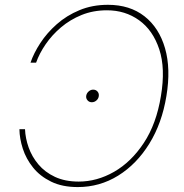

<svg xmlns="http://www.w3.org/2000/svg" viewBox="-20 -757 755 787"><path d="M298.8 9.8Q234.9 9.8 189.5 -12.5Q144 -34.7 115.5 -70.3Q86.9 -106 73.5 -147.5Q60.1 -189 59.6 -227.5H82.5Q84 -190.4 97.4 -152.6Q110.8 -114.7 137.5 -83Q164.1 -51.3 205.3 -32Q246.6 -12.7 302.7 -12.7Q377.4 -12.7 447.5 -52.7Q517.6 -92.8 569.3 -170.9Q621.1 -249 639.6 -363.3Q658.7 -476.6 632.8 -554.9Q606.9 -633.3 550 -674.1Q493.2 -714.8 418.5 -714.8Q361.8 -714.8 314.5 -695.6Q267.1 -676.3 230 -644.8Q192.9 -613.3 167 -575.4Q141.1 -537.6 127.9 -500H105Q118.2 -539.1 145.3 -580.6Q172.4 -622.1 212.6 -657.7Q252.9 -693.4 305.7 -715.3Q358.4 -737.3 422.4 -737.3Q512.2 -737.3 572.3 -690.2Q632.3 -643.1 656.5 -559.1Q680.7 -475.1 662.1 -363.3Q644 -252 592 -168Q540 -84 464.4 -37.1Q388.7 9.8 298.8 9.8ZM356.4 -337.9Q345.2 -337.9 338.4 -346.2Q331.5 -354.5 333.5 -365.2Q335.4 -375.5 343.8 -382.6Q352.1 -389.6 361.8 -389.6Q373 -389.6 379.9 -381.6Q386.7 -373.5 384.8 -362.3Q383.3 -352.1 375 -345Q366.7 -337.9 356.4 -337.9Z"/></svg>

Font: Inter 16pt Thin
Style: Italic
Weight: 250
Italic angle: -9.3988°
Version: Version 4.001;git-66647c0bb